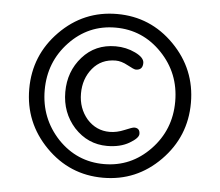

<svg xmlns="http://www.w3.org/2000/svg" viewBox="-48 -813 852 743"><g transform="rotate(5 378.0 -442.0)"><path d="M383 -635Q424 -635 459.5 -618Q495 -601 495 -580Q495 -552 468 -552Q461 -552 435.5 -566Q410 -580 388 -580Q332 -580 298.5 -539.5Q265 -499 265 -441.5Q265 -384 300 -343Q336 -303 388 -303Q416 -303 445.5 -315.5Q475 -328 482 -328Q504 -328 504 -305Q504 -289 469 -268.5Q434 -248 383 -248Q308 -248 255 -305Q204 -362 204 -442Q204 -522 254 -578.5Q304 -635 383 -635ZM156 -666.5Q248 -760 378 -760Q508 -760 600 -666.5Q692 -573 692 -442Q692 -311 600 -217.5Q508 -124 378 -124Q248 -124 156 -217.5Q64 -311 64 -442Q64 -573 156 -666.5ZM198 -254Q272 -177 377 -177Q482 -177 556.5 -254.5Q631 -332 631 -442Q631 -552 556.5 -629.5Q482 -707 376.5 -707Q271 -707 197.5 -629.5Q124 -552 124 -442.5Q124 -333 198 -254Z"/></g></svg>

Font: Delius Swash Caps
Style: Regular
Weight: 400
Designer: Natalia Raices
Foundry: Natalia Raices
Version: Version 1.002